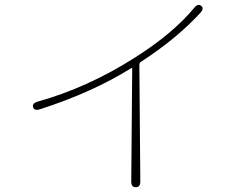

<svg xmlns="http://www.w3.org/2000/svg" viewBox="-20 -769 1040 806"><path d="M550 17Q531 17 531 -7L535 -481Q535 -486 531 -483Q370 -382 147 -310Q124 -303 119 -319Q114 -335 137 -342Q348 -401 546 -527Q707 -629 796 -737Q812 -756 825 -744Q838 -733 821 -715Q722 -607 571 -509Q565 -505 565 -497L569 -7Q569 17 550 17Z"/></svg>

Font: Resource Han Rounded JP ExtraLight
Style: Regular
Weight: 250
Designer: Cyano Hao (round all glyphs); Ryoko NISHIZUKA 西塚涼子 (kana, bopomofo & ideographs); Paul D. Hunt (Latin, Greek & Cyrillic)
Foundry: Cyano Hao
Version: 0.990